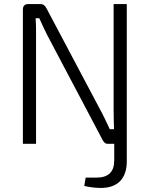

<svg xmlns="http://www.w3.org/2000/svg" viewBox="-20 -710 739 948"><path d="M606 -690H541V-170C541 -138 542 -105 543 -72H522C507 -104 491 -139 476 -166L210 -668C202 -683 194 -690 178 -690H120C102 -690 93 -681 93 -662V0H158V-535C158 -564 158 -592 156 -620H174C186 -593 201 -561 213 -537L486 -20C492 -9 499 0 510 0H544V82C544 139 515 167 456 167H403L396 208C418 214 454 218 476 218C559 219 606 173 606 87Z"/></svg>

Font: SnT
Style: Regular
Weight: 300
Designer: Natanael Gama
Version: Version 1.001;PS 001.001;hotconv 1.0.70;makeotf.lib2.5.58329